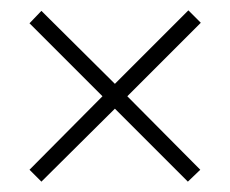

<svg xmlns="http://www.w3.org/2000/svg" viewBox="-20 -529 445 371"><path d="M344 -509 202 -367 60 -508 37 -484 178 -343 37 -201 60 -178 202 -319 343 -178 367 -201 226 -343 368 -485Z"/></svg>

Font: Noto Sans Kannada ExtraCondensed ExtraLight
Style: Regular
Weight: 200
Width: 2
Designer: Jelle Bosma - Monotype Design Team
Foundry: Monotype Imaging Inc.
Version: Version 2.005